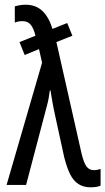

<svg xmlns="http://www.w3.org/2000/svg" viewBox="-20 -787 448 817"><path d="M8 0 159 -520 146 -578 85 -553 63 -608 131 -635Q123 -667 110.5 -682Q98 -697 76 -697Q66 -697 58 -695.5Q50 -694 43 -691V-760Q50 -762 57 -763.5Q64 -765 72 -766Q80 -767 88 -767Q118 -767 139.5 -755.5Q161 -744 177 -721Q193 -698 203 -664L266 -689L288 -635L220 -608L327 -134Q336 -96 347.5 -79.5Q359 -63 379 -63Q387 -63 394.5 -64.5Q402 -66 408 -68V3Q399 7 388 8.5Q377 10 365 10Q335 10 313.5 -4Q292 -18 278 -46.5Q264 -75 253 -119L214 -298Q211 -311 208.5 -324Q206 -337 203.5 -350.5Q201 -364 199 -377Q197 -390 195 -402H192Q190 -387 187.5 -372Q185 -357 181 -342L91 0Z"/></svg>

Font: Noto Sans ExtraCondensed
Style: Regular
Weight: 400
Width: 2
Designer: Monotype Design Team
Foundry: Monotype Imaging Inc.
Version: Version 2.013